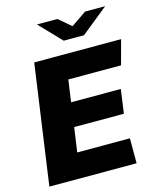

<svg xmlns="http://www.w3.org/2000/svg" viewBox="-129 -974 872 1063"><g transform="rotate(-15 307.5 -442.5)"><path d="M615 -686 577 -546H275L257 -420H542L523 -283H238L218 -143H520V0H20L117 -686ZM374 -825 462 -885H577L422 -760H306L186 -885H303Z"/></g></svg>

Font: Chivo ExtraBold Italic
Style: Regular
Weight: 800
Italic angle: -8.05°
Designer: Hector Gatti
Foundry: Omnibus-Type
Version: Version 1.007